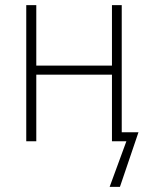

<svg xmlns="http://www.w3.org/2000/svg" viewBox="-20 -549 575 746"><path d="M82 0H121V-259H415V0H471L406 177H446L518 -35H453V-529H415V-294H121V-529H82Z"/></svg>

Font: Noto Sans SemiCondensed ExtraLight
Style: Regular
Weight: 200
Width: 4
Designer: Monotype Design Team
Foundry: Monotype Imaging Inc.
Version: Version 2.013